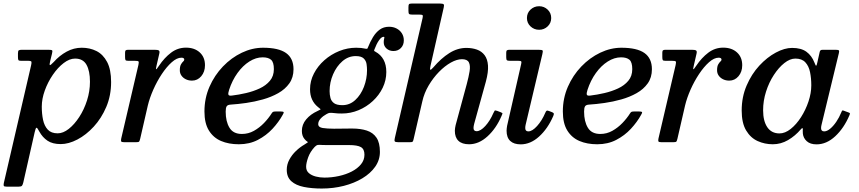

<svg xmlns="http://www.w3.org/2000/svg" viewBox="-58 -800 4831 1080"><path d="M66 -520Q52.5 -520 47.8 -517Q43 -514 43 -499.5V-479Q43 -466.5 45.5 -462.2Q48 -458 60 -458H99Q118 -458 119 -452Q120 -446 117 -432.5L-36.5 229.5Q-38.5 240.5 -36.8 245.2Q-35 250 -19.5 250H46Q61.5 250 65.8 244.5Q70 239 73 226.5L137 -56Q142.5 -81 147.2 -81.5Q152 -82 163.5 -59.5Q181 -27.5 209.2 -8.5Q237.5 10.5 283.5 10.5Q328 10.5 377.2 -15.2Q426.5 -41 469.5 -87.8Q512.5 -134.5 539.8 -198.5Q567 -262.5 567 -338.5Q567 -409 544.5 -451.5Q522 -494 484.8 -512.8Q447.5 -531.5 402 -531.5Q357 -531.5 316.8 -509.5Q276.5 -487.5 244.5 -451.5Q225 -431 222.2 -434Q219.5 -437 224.5 -457.5L234.5 -498Q238.5 -513.5 235 -516.8Q231.5 -520 213.5 -520ZM177 -200Q177 -244 194 -291Q211 -338 239 -379Q267 -420 300 -445.2Q333 -470.5 364.5 -470.5Q409 -470.5 428.5 -435.8Q448 -401 448 -340Q448 -287 431.5 -235.2Q415 -183.5 387.8 -141.8Q360.5 -100 328.8 -75Q297 -50 266.5 -50Q230 -50 210.8 -70.8Q191.5 -91.5 184.2 -125.8Q177 -160 177 -200Z M664 -520Q654 -520 649.8 -517.2Q645.5 -514.5 645.5 -503.5V-479.5Q645.5 -466.5 648 -462.2Q650.5 -458 663 -458H699.5Q718.5 -458 721.2 -454.2Q724 -450.5 720.5 -434.5L624 -21.5Q621.5 -10 623.5 -5Q625.5 0 641.5 0H705.5Q721.5 0 724.5 -3.5Q727.5 -7 730.5 -19.5L773.5 -206.5Q783.5 -248.5 804.2 -295.5Q825 -342.5 852.2 -383.5Q879.5 -424.5 908.2 -450Q937 -475.5 962.5 -475.5Q978.5 -475.5 978.5 -464.5Q978.5 -459 972.2 -453.8Q966 -448.5 959.8 -437.5Q953.5 -426.5 953.5 -404.5Q953.5 -387.5 962.8 -374.5Q972 -361.5 987.5 -354Q1003 -346.5 1022 -346.5Q1053 -346.5 1074 -371.2Q1095 -396 1095 -433Q1095 -478.5 1065.5 -505.2Q1036 -532 988 -532Q941.5 -532 904 -503.5Q866.5 -475 837 -431Q822 -408.5 820 -410.5Q818 -412.5 823 -433L838 -498Q841.5 -512.5 835.2 -516.2Q829 -520 811.5 -520Z M1092 -173Q1092 -106.5 1117 -66Q1142 -25.5 1185.2 -7Q1228.5 11.5 1285.5 11.5Q1345 11.5 1392.2 -13Q1439.5 -37.5 1474.8 -75.5Q1510 -113.5 1532.5 -154.5Q1540 -166.5 1537 -169.8Q1534 -173 1518.5 -173H1495.5Q1483.5 -173 1479 -171.2Q1474.5 -169.5 1470.5 -163Q1452.5 -134.5 1427 -108Q1401.5 -81.5 1370.2 -64Q1339 -46.5 1302.5 -46.5Q1254 -46.5 1232.8 -81.5Q1211.5 -116.5 1211.5 -172Q1211.5 -193.5 1217 -202Q1222.5 -210.5 1238.5 -211.5Q1279 -214 1326.5 -220.8Q1374 -227.5 1421 -240.8Q1468 -254 1507 -276Q1546 -298 1569.5 -331Q1593 -364 1593 -410.5Q1593 -472 1551 -501.8Q1509 -531.5 1421.5 -531.5Q1361 -531.5 1302.2 -503.5Q1243.5 -475.5 1196 -426Q1148.5 -376.5 1120.2 -311.8Q1092 -247 1092 -173ZM1247 -262.5Q1229 -260 1226.8 -267.8Q1224.5 -275.5 1230.5 -294Q1248 -348 1277.8 -389.2Q1307.5 -430.5 1344.5 -454Q1381.5 -477.5 1419.5 -477.5Q1451 -477.5 1466.8 -463.8Q1482.5 -450 1482.5 -411Q1482.5 -372 1460.2 -345.5Q1438 -319 1402.5 -302.5Q1367 -286 1326 -276.5Q1285 -267 1247 -262.5Z M1555 155Q1555 196.5 1580.8 219.5Q1606.5 242.5 1651 251.5Q1695.5 260.5 1751.5 260.5Q1817 260.5 1875.8 245.5Q1934.5 230.5 1980.2 203Q2026 175.5 2052.5 137.8Q2079 100 2079 54.5Q2079 3 2059.8 -25.5Q2040.5 -54 2005.5 -65.5Q1970.5 -77 1923 -77Q1912.5 -77 1898.8 -76.8Q1885 -76.5 1870.5 -76.5Q1856 -76.5 1843 -76.2Q1830 -76 1820.5 -76Q1782.5 -76 1757.2 -80Q1732 -84 1732 -102Q1732 -118 1745.5 -132.8Q1759 -147.5 1777.5 -157.5Q1789 -164.5 1797 -165.2Q1805 -166 1821 -164Q1831 -162.5 1842.2 -162Q1853.5 -161.5 1865 -161.5Q1914 -161.5 1959 -180.2Q2004 -199 2039.2 -231.8Q2074.5 -264.5 2094.8 -306.5Q2115 -348.5 2115 -395Q2115 -435.5 2099.5 -464Q2084 -492.5 2054 -509Q2048.5 -512 2047 -513.2Q2045.5 -514.5 2048 -521.5Q2060 -553.5 2073.8 -573.2Q2087.5 -593 2100 -593Q2104.5 -593 2104.2 -589.5Q2104 -586 2102.2 -579.2Q2100.5 -572.5 2100.5 -562Q2100.5 -541 2116.2 -527Q2132 -513 2155 -513Q2180.5 -513 2197 -529.8Q2213.5 -546.5 2213.5 -573Q2213.5 -595 2202.8 -612.2Q2192 -629.5 2173.2 -639.5Q2154.5 -649.5 2130.5 -649.5Q2100 -649.5 2078 -633.5Q2056 -617.5 2040 -591Q2024 -564.5 2011.5 -533Q2009.5 -527 2007.5 -526Q2005.5 -525 1999 -526Q1975.5 -531.5 1945.5 -531.5Q1896.5 -531.5 1850 -512.8Q1803.5 -494 1766.5 -461.2Q1729.5 -428.5 1707.8 -386.5Q1686 -344.5 1686 -298Q1686 -265 1697.5 -240.2Q1709 -215.5 1730 -198.5Q1745 -186.5 1745.8 -185.5Q1746.5 -184.5 1728 -175.5Q1688.5 -157.5 1664.2 -128.5Q1640 -99.5 1640 -63.5Q1640 -36 1654.5 -18.5Q1664 -7 1669.8 -4Q1675.5 -1 1672.8 1.2Q1670 3.5 1654 13.5Q1629.5 27.5 1606.8 49.2Q1584 71 1569.5 98Q1555 125 1555 155ZM1711.5 27Q1721 17 1728.2 15.5Q1735.5 14 1754 15.5Q1765 16 1777.2 16Q1789.5 16 1801.5 16Q1812.5 16 1833 16Q1853.5 16 1873.8 16Q1894 16 1904.5 16Q1952.5 16 1972.2 27.5Q1992 39 1992 70Q1992 100.5 1972.5 124.2Q1953 148 1920.5 164.8Q1888 181.5 1848 190.2Q1808 199 1766.5 199Q1742 199 1718.5 193Q1695 187 1679.5 173.8Q1664 160.5 1664 138Q1664 117.5 1675.2 85.8Q1686.5 54 1711.5 27ZM1796 -287.5Q1796 -336.5 1815.5 -381.8Q1835 -427 1868.2 -455.8Q1901.5 -484.5 1943 -484.5Q1974 -484.5 1987.5 -471.5Q2001 -458.5 2003.8 -440.2Q2006.5 -422 2006.5 -405.5Q2006.5 -356.5 1989 -311.2Q1971.5 -266 1940.2 -237.2Q1909 -208.5 1868 -208.5Q1836.5 -208.5 1821.2 -219.5Q1806 -230.5 1801 -248.5Q1796 -266.5 1796 -287.5Z M2763 -147.5Q2767 -156.5 2768.2 -160.5Q2769.5 -164.5 2759 -168.5L2739.5 -176Q2727 -180.5 2724.5 -177.5Q2722 -174.5 2717 -163.5Q2698.5 -120.5 2671.8 -91.2Q2645 -62 2623 -62Q2605.5 -62 2605.5 -80Q2605.5 -89.5 2609.5 -104.5L2675 -341Q2689.5 -395 2687 -431.2Q2684.5 -467.5 2668 -489.5Q2651.5 -511.5 2624.8 -521Q2598 -530.5 2565.5 -530.5Q2515.5 -530.5 2469.2 -501.2Q2423 -472 2379.5 -421Q2365 -404.5 2362.2 -408Q2359.5 -411.5 2363.5 -429.5L2438 -758Q2441.5 -772 2437.2 -776Q2433 -780 2417 -780H2257.5Q2245.5 -780 2242.5 -776.2Q2239.5 -772.5 2239.5 -759.5V-739Q2239.5 -725.5 2243 -721.8Q2246.5 -718 2259 -718H2297.5Q2315.5 -718 2318.8 -714.8Q2322 -711.5 2319 -698.5L2163 -24Q2159.5 -10 2162.5 -5Q2165.5 0 2184 0H2245Q2260 0 2263 -3Q2266 -6 2268.5 -17.5L2317.5 -229.5Q2328 -276.5 2353.2 -319.2Q2378.5 -362 2411.2 -395.5Q2444 -429 2478 -448Q2512 -467 2540.5 -467Q2570.5 -467 2579.5 -449Q2588.5 -431 2583.5 -399.5Q2578.5 -368 2567.5 -327L2505 -96.5Q2503 -89.5 2501.8 -79.8Q2500.5 -70 2500.5 -64.5Q2500.5 -27 2520.8 -7.8Q2541 11.5 2580.5 11.5Q2635.5 11.5 2684.2 -33Q2733 -77.5 2763 -147.5Z M2992.5 -494.5Q2997 -512 2994 -516Q2991 -520 2970.5 -520H2808.5Q2798.5 -520 2794 -517.2Q2789.5 -514.5 2789.5 -503.5V-478Q2789.5 -465 2793.2 -461.5Q2797 -458 2810 -458H2856.5Q2870.5 -458 2873.5 -454.8Q2876.5 -451.5 2873.5 -439.5L2794.5 -92.5Q2793.5 -87 2792.5 -78.8Q2791.5 -70.5 2791.5 -65Q2791.5 -26.5 2812 -7.2Q2832.5 12 2871 12Q2926 12 2974.5 -32Q3023 -76 3053.5 -146Q3058 -156 3057.2 -160.5Q3056.5 -165 3048.5 -168.5L3030.5 -175.5Q3020.5 -179.5 3016.5 -176.8Q3012.5 -174 3009 -165Q2990.5 -121.5 2963.2 -91.2Q2936 -61 2914 -61Q2896.5 -61 2896.5 -79.5Q2896.5 -83.5 2897 -88.5Q2897.5 -93.5 2898.5 -97.5ZM2906 -698.5Q2906 -670.5 2926.2 -651.5Q2946.5 -632.5 2974.5 -632.5Q3002.5 -632.5 3022.5 -651.5Q3042.5 -670.5 3042.5 -698.5Q3042.5 -727 3022.5 -746Q3002.5 -765 2974.5 -765Q2946.5 -765 2926.2 -746Q2906 -727 2906 -698.5Z M3108 -173Q3108 -106.5 3133 -66Q3158 -25.5 3201.2 -7Q3244.5 11.5 3301.5 11.5Q3361 11.5 3408.2 -13Q3455.5 -37.5 3490.8 -75.5Q3526 -113.5 3548.5 -154.5Q3556 -166.5 3553 -169.8Q3550 -173 3534.5 -173H3511.5Q3499.5 -173 3495 -171.2Q3490.5 -169.5 3486.5 -163Q3468.5 -134.5 3443 -108Q3417.5 -81.5 3386.2 -64Q3355 -46.5 3318.5 -46.5Q3270 -46.5 3248.8 -81.5Q3227.5 -116.5 3227.5 -172Q3227.5 -193.5 3233 -202Q3238.5 -210.5 3254.5 -211.5Q3295 -214 3342.5 -220.8Q3390 -227.5 3437 -240.8Q3484 -254 3523 -276Q3562 -298 3585.5 -331Q3609 -364 3609 -410.5Q3609 -472 3567 -501.8Q3525 -531.5 3437.5 -531.5Q3377 -531.5 3318.2 -503.5Q3259.5 -475.5 3212 -426Q3164.5 -376.5 3136.2 -311.8Q3108 -247 3108 -173ZM3263 -262.5Q3245 -260 3242.8 -267.8Q3240.5 -275.5 3246.5 -294Q3264 -348 3293.8 -389.2Q3323.5 -430.5 3360.5 -454Q3397.5 -477.5 3435.5 -477.5Q3467 -477.5 3482.8 -463.8Q3498.5 -450 3498.5 -411Q3498.5 -372 3476.2 -345.5Q3454 -319 3418.5 -302.5Q3383 -286 3342 -276.5Q3301 -267 3263 -262.5Z M3686 -520Q3676 -520 3671.8 -517.2Q3667.5 -514.5 3667.5 -503.5V-479.5Q3667.5 -466.5 3670 -462.2Q3672.5 -458 3685 -458H3721.5Q3740.5 -458 3743.2 -454.2Q3746 -450.5 3742.5 -434.5L3646 -21.5Q3643.5 -10 3645.5 -5Q3647.5 0 3663.5 0H3727.5Q3743.5 0 3746.5 -3.5Q3749.5 -7 3752.5 -19.5L3795.5 -206.5Q3805.5 -248.5 3826.2 -295.5Q3847 -342.5 3874.2 -383.5Q3901.5 -424.5 3930.2 -450Q3959 -475.5 3984.5 -475.5Q4000.5 -475.5 4000.5 -464.5Q4000.5 -459 3994.2 -453.8Q3988 -448.5 3981.8 -437.5Q3975.5 -426.5 3975.5 -404.5Q3975.5 -387.5 3984.8 -374.5Q3994 -361.5 4009.5 -354Q4025 -346.5 4044 -346.5Q4075 -346.5 4096 -371.2Q4117 -396 4117 -433Q4117 -478.5 4087.5 -505.2Q4058 -532 4010 -532Q3963.5 -532 3926 -503.5Q3888.5 -475 3859 -431Q3844 -408.5 3842 -410.5Q3840 -412.5 3845 -433L3860 -498Q3863.5 -512.5 3857.2 -516.2Q3851 -520 3833.5 -520Z M4505.5 -320Q4505.5 -276.5 4489.8 -229.2Q4474 -182 4447.8 -141Q4421.5 -100 4389.8 -74.8Q4358 -49.5 4326.5 -49.5Q4282 -49.5 4258.2 -84.2Q4234.5 -119 4234.5 -180Q4234.5 -233 4251 -284.8Q4267.5 -336.5 4294.8 -378.2Q4322 -420 4353.8 -445.2Q4385.5 -470.5 4416 -470.5Q4452.5 -470.5 4472 -449.5Q4491.5 -428.5 4498.5 -394.2Q4505.5 -360 4505.5 -320ZM4720 -151.5Q4723.5 -160.5 4722.8 -162.8Q4722 -165 4713.5 -168L4690.5 -176.5Q4682 -180 4680 -178.5Q4678 -177 4674.5 -168.5Q4662.5 -139 4645.8 -114.5Q4629 -90 4611.2 -75.5Q4593.5 -61 4578 -61Q4560.5 -61 4560.5 -79.5Q4560.5 -83.5 4561.2 -88.5Q4562 -93.5 4563 -97.5L4660.5 -500.5Q4663.5 -512.5 4660.8 -516.2Q4658 -520 4642 -520H4571Q4561 -520 4557.5 -517Q4554 -514 4552.5 -506.5L4539.5 -448.5Q4536 -432 4533.2 -430.2Q4530.5 -428.5 4523 -448.5Q4508 -487 4478.2 -508.8Q4448.5 -530.5 4397.5 -530.5Q4355 -530.5 4306 -504.2Q4257 -478 4213.2 -430.8Q4169.5 -383.5 4141.8 -319Q4114 -254.5 4114 -178.5Q4114 -108 4139 -66.2Q4164 -24.5 4203.8 -6.5Q4243.5 11.5 4289 11.5Q4334.5 11.5 4374.8 -12Q4415 -35.5 4446.5 -72.5Q4452 -79 4455 -79.2Q4458 -79.5 4458 -74Q4457.5 -70 4457.5 -64.5Q4457.5 -59 4458 -49Q4460.5 -23.5 4480 -5.8Q4499.5 12 4535 12Q4591.5 12 4640.5 -33.8Q4689.5 -79.5 4720 -151.5Z"/></svg>

Font: Besley Medium
Style: Italic
Weight: 500
Italic angle: -13°
Designer: Owen Earl
Foundry: indestructible type*
Version: Version 2.001